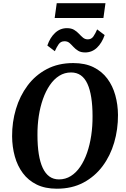

<svg xmlns="http://www.w3.org/2000/svg" viewBox="-20 -1136 764 1166"><path d="M325 10Q254 10 202.8 -15.2Q151.5 -40.5 118.8 -84.5Q86 -128.5 70 -186Q54 -243.5 53.5 -308.5Q53 -394.5 76.8 -474Q100.5 -553.5 147.5 -616.5Q194.5 -679.5 264 -716.2Q333.5 -753 425 -753Q496.5 -753 547.8 -727.8Q599 -702.5 631.8 -658.5Q664.5 -614.5 680.2 -557.8Q696 -501 696.5 -438Q697 -351 673.5 -270.5Q650 -190 603 -127Q556 -64 486.5 -27Q417 10 325 10ZM338 -46.5Q377.5 -46.5 410 -66.8Q442.5 -87 467.2 -123.5Q492 -160 508.8 -208.2Q525.5 -256.5 534 -313.2Q542.5 -370 542 -431Q542 -494.5 534.2 -543.8Q526.5 -593 511 -627Q495.5 -661 470.8 -678.5Q446 -696 411.5 -696Q372.5 -696 340 -675.8Q307.5 -655.5 282.8 -619.2Q258 -583 241 -535Q224 -487 215.5 -431Q207 -375 207.5 -315.5Q207.5 -250.5 215.5 -200.5Q223.5 -150.5 239.5 -116.2Q255.5 -82 280 -64.2Q304.5 -46.5 338 -46.5ZM497 -817.5Q471 -817.5 454.5 -827.8Q438 -838 426 -851.2Q414 -864.5 402 -875Q390 -885.5 372 -885.5Q349 -885.5 336.5 -867.8Q324 -850 313 -825L267.5 -859.5Q284 -908 314.8 -936.5Q345.5 -965 386.5 -965Q413 -965 430 -954.8Q447 -944.5 459.2 -931.2Q471.5 -918 483.5 -907.8Q495.5 -897.5 512 -897Q534.5 -896.5 547 -914.5Q559.5 -932.5 570 -957.5L615.5 -923Q599 -875 568.8 -846.2Q538.5 -817.5 497 -817.5ZM324.5 -1116.5H620.5L608 -1026.5H312Z"/></svg>

Font: Merriweather 20pt
Style: Bold Italic
Weight: 700
Italic angle: -7.8°
Version: Version 2.101